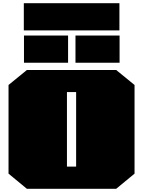

<svg xmlns="http://www.w3.org/2000/svg" viewBox="-20 -1173 889 1193"><path d="M128 -984V-1153H722V-984ZM129 -783V-952H403V-783ZM449 -783V-952H723V-783ZM147 0 33 -94V-645L147 -738H702L816 -645V-94L702 0ZM396 -138H453V-601H396Z"/></svg>

Font: Tomorrow Black
Style: Regular
Weight: 900
Designer: Tony de Marco, Monica Rizzolli
Foundry: Just in Type
Version: Version 2.002